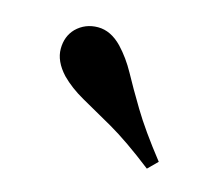

<svg xmlns="http://www.w3.org/2000/svg" viewBox="-37 -704 304 264"><g transform="rotate(10 115.0 -572.0)"><path d="M181.5 -482.3Q146.8 -514.5 121.8 -531.9Q96.8 -549.2 79 -561.3Q61.3 -573.4 49.2 -587.9Q34.7 -606.5 36.3 -624.2Q37.9 -641.9 50 -652.4Q63.7 -663.7 81.9 -662.1Q100 -660.5 114.5 -642.7Q126.6 -627.4 135.1 -608.1Q143.5 -588.7 156.9 -561.3Q170.2 -533.9 196 -494.4Z"/></g></svg>

Font: Playfair
Style: Regular
Weight: 400
Designer: Claus Eggers Sørensen
Foundry: Claus Eggers Sørensen
Version: Version 2.001;gftools[0.9.30]